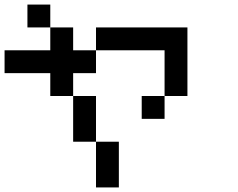

<svg xmlns="http://www.w3.org/2000/svg" viewBox="-20 -820 1040 840"><path d="M0 -500V-600H200V-700H300V-600H400V-500H300V-400H200V-500ZM200 -700H100V-800H200ZM400 -200H500V0H400ZM400 -400V-200H300V-400ZM400 -600V-700H800V-400H700V-600ZM600 -300V-400H700V-300Z"/></svg>

Font: Galmuri9 Regular
Style: Regular
Weight: 400
Designer: Lee Minseo (quiple)
Version: Version 2.399;hotconv 1.1.1;makeotfexe 2.6.0 DEVELOPMENT